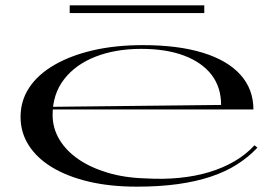

<svg xmlns="http://www.w3.org/2000/svg" viewBox="-20 -684 1042 719"><path d="M515 -515Q647 -515 739.5 -486.5Q832 -458 880.5 -404Q929 -350 929 -274H176V-284L808 -291Q808 -357 772.5 -403.5Q737 -450 670 -475.5Q603 -501 509 -501Q412 -501 337 -471.5Q262 -442 219.5 -386.5Q177 -331 177 -254Q177 -204 202.5 -161.5Q228 -119 274 -87.5Q320 -56 384 -37Q448 -18 525 -16Q592 -12 652 -18Q712 -24 763.5 -39.5Q815 -55 858 -80Q901 -105 933 -140L944 -131Q911 -96 868 -68.5Q825 -41 769.5 -22.5Q714 -4 645.5 5.5Q577 15 492 15Q392 15 312 -4Q232 -23 175 -57.5Q118 -92 87.5 -140Q57 -188 57 -246Q57 -307 89.5 -356Q122 -405 183 -440.5Q244 -476 328 -495.5Q412 -515 515 -515ZM241 -635V-664H745V-635Z"/></svg>

Font: Kalnia Expanded Light
Style: Regular
Weight: 300
Width: 7
Designer: Frida Medrano
Foundry: Frida Medrano
Version: Version 1.105